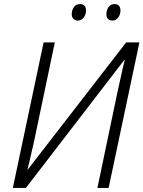

<svg xmlns="http://www.w3.org/2000/svg" viewBox="-20 -922 704 942"><path d="M43 0 194 -714H249L147 -228Q142 -205 136 -180Q130 -155 125 -132Q120 -109 115 -91H117L599 -714H664L513 0H458L559 -483Q565 -508 570.5 -534Q576 -560 581.5 -584Q587 -608 592 -627L590 -628L107 0ZM531 -821Q518 -821 509.5 -829.5Q501 -838 502 -853Q502 -871 512 -886.5Q522 -902 542 -902Q557 -902 564 -893.5Q571 -885 571 -871Q571 -851 560 -836Q549 -821 531 -821ZM362 -821Q348 -821 340 -829.5Q332 -838 332 -853Q332 -871 342 -886.5Q352 -902 373 -902Q383 -902 389.5 -898Q396 -894 399 -887Q402 -880 402 -871Q402 -851 391 -836Q380 -821 362 -821Z"/></svg>

Font: Noto Sans Display Light
Style: Italic
Weight: 300
Italic angle: -12°
Designer: Monotype Design Team
Foundry: Monotype Imaging Inc.
Version: Version 2.003